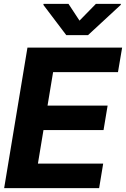

<svg xmlns="http://www.w3.org/2000/svg" viewBox="-20 -974 652 994"><path d="M1.5 0 122.1 -727.5H612.3L590.8 -600.6H254.9L226.1 -427.2H537.1L516.1 -300.8H205.1L176.3 -127H514.2L493.2 0ZM334.5 -954.1 391.6 -867.2 476.6 -954.1H606L605 -948.7L435.5 -792H323.2L204.6 -948.7L205.6 -954.1Z"/></svg>

Font: Inter Tight
Style: Bold Italic
Weight: 700
Italic angle: -9.39999°
Designer: Rasmus Andersson
Foundry: rsms
Version: Version 3.004